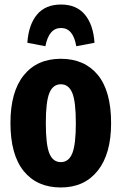

<svg xmlns="http://www.w3.org/2000/svg" viewBox="-20 -806 534 843"><path d="M248 -786.1Q315.9 -786.1 352.8 -741.7Q389.6 -697.3 395 -618.2L314.9 -603Q301.3 -683.1 248 -683.1Q194.8 -683.1 179.2 -603L100.1 -618.2Q105.5 -697.3 142.3 -741.7Q179.2 -786.1 248 -786.1ZM247.1 -547.9Q351.1 -547.9 409.4 -477.1Q467.8 -406.2 467.8 -265.1Q467.8 -130.4 409.2 -56.6Q350.6 17.1 247.1 17.1Q142.6 17.1 84.2 -54.7Q25.9 -126.5 25.9 -266.1Q25.9 -402.8 84.2 -475.3Q142.6 -547.9 247.1 -547.9ZM181.2 -266.1Q181.2 -170.4 196.8 -132.3Q212.4 -94.2 247.1 -94.2Q281.7 -94.2 297.4 -132.8Q313 -171.4 313 -265.1Q313 -359.9 297.4 -397.9Q281.7 -436 247.1 -436Q212.4 -436 196.8 -397.7Q181.2 -359.4 181.2 -266.1Z"/></svg>

Font: Fira Sans Compressed
Style: Bold
Weight: 700
Width: 1
Designer: Carrois Corporate & Edenspiekermann AG
Foundry: Carrois Corporate GbR & Edenspiekermann AG
Version: Version 4.203;PS 004.203;hotconv 1.0.88;makeotf.lib2.5.64775